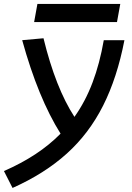

<svg xmlns="http://www.w3.org/2000/svg" viewBox="-62 -721 668 972"><path d="M1.5 230.5 -42 145Q45.9 106.4 117.2 59.6Q188.5 12.7 244.6 -44.4Q131.3 -224.6 50.3 -517.6L158.2 -527.3Q219.7 -275.4 314.9 -129.4Q370.1 -207 406.5 -303.2Q442.9 -399.4 463.4 -517.6H567.9Q531.2 -327.6 460 -186.3Q388.7 -44.9 276.1 56.6Q163.6 158.2 1.5 230.5ZM110.8 -609.4 127.4 -701.2H546.9L530.3 -609.4Z"/></svg>

Font: Cascadia Mono
Style: Italic
Weight: 400
Italic angle: -10°
Monospace: yes
Designer: Aaron Bell
Foundry: Saja Typeworks
Version: Version 2404.023; ttfautohint (v1.8.4)